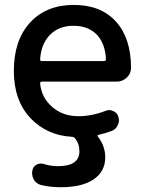

<svg xmlns="http://www.w3.org/2000/svg" viewBox="-20 -576 618 792"><path d="M145.5 -331.1Q145.5 -324.2 152.3 -324.2H410.2Q417 -324.2 417 -332Q414.1 -394.5 380.9 -431.6Q344.7 -469.7 283.2 -469.7Q221.7 -469.7 184.6 -430.7Q149.4 -393.6 145.5 -331.1ZM414.1 73.2Q414.1 130.9 366.7 163.6Q319.3 196.3 230.5 196.3Q188.5 196.3 150.4 187.5Q130.9 182.6 120.1 166Q112.3 152.3 112.3 136.7Q112.3 132.8 113.3 128.9Q115.2 112.3 129.9 103.5Q138.7 98.6 148.4 98.6Q155.3 98.6 161.1 100.6Q189.5 109.4 216.8 109.4Q217.8 109.4 219.7 109.4Q307.6 109.4 307.6 47.9Q307.6 16.6 289.1 -5.9Q284.2 -11.7 276.4 -11.7Q173.8 -17.6 106.4 -87.9Q37.1 -161.1 37.1 -283.2Q37.1 -410.2 104 -482.9Q170.9 -555.7 284.2 -555.7Q396.5 -555.7 458.5 -486.8Q520.5 -418 520.5 -295.9Q520.5 -272.5 502.9 -255.9Q485.4 -239.3 460.9 -239.3H152.3Q145.5 -239.3 145.5 -231.4Q151.4 -173.8 193.4 -136.7Q237.3 -96.7 303.7 -96.7Q358.4 -96.7 414.1 -118.2Q421.9 -122.1 429.7 -122.1Q438.5 -122.1 446.3 -118.2Q462.9 -111.3 467.8 -95.7Q470.7 -86.9 470.7 -80.1Q470.7 -69.3 465.8 -60.5Q459 -43 441.4 -36.1Q412.1 -25.4 385.7 -19.5Q383.8 -19.5 382.8 -17.1Q381.8 -14.6 383.8 -12.7Q414.1 26.4 414.1 73.2Z"/></svg>

Font: Gen Jyuu Gothic Medium
Style: Regular
Weight: 500
Designer: [Source Han Sans]
Ryoko NISHIZUKA  (kana & ideographs); Paul D. Hunt (Latin, Greek & Cyrillic); Wenlong ZHANG  (bopomofo
Version: Version 1.002.20150607